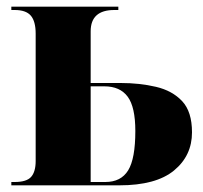

<svg xmlns="http://www.w3.org/2000/svg" viewBox="-20 -556 610 576"><path d="M14 0V-10H24Q60 -10 73.5 -25.5Q87 -41 87 -73V-455Q87 -492 72.5 -509Q58 -526 24 -526H14V-536H335V-526H323Q252 -526 252 -462V-307H342Q399 -307 448 -295.5Q497 -284 526.5 -252.5Q556 -221 556 -159Q556 -89 502 -44.5Q448 0 338 0ZM296 -10Q343 -10 364.5 -45Q386 -80 386 -163Q386 -235 363 -266Q340 -297 293 -297H252V-10Z"/></svg>

Font: Noto Serif Display SemiCondensed ExtraBold
Style: Regular
Weight: 800
Width: 4
Designer: Monotype Design Team
Foundry: Monotype Imaging Inc.
Version: Version 2.009